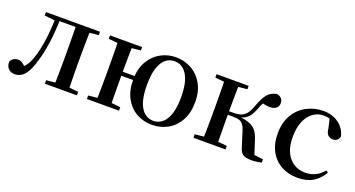

<svg xmlns="http://www.w3.org/2000/svg" viewBox="-40 -1011 2766 1495"><g transform="rotate(20 1343.0 -263.5)"><path d="M91 11Q59 11 39 -9Q19 -29 19 -66Q28 -86 43.5 -95.5Q59 -105 80 -105Q99 -105 116 -94Q133 -83 151 -62V-50H125V-62Q147 -78 162 -99.5Q177 -121 190 -158Q216 -232 228.5 -324Q241 -416 243 -527H280Q278 -414 265 -318.5Q252 -223 228 -148Q211 -88 190 -53Q169 -18 144.5 -3.5Q120 11 91 11ZM156 -499V-527H260V-488H252ZM261 -497V-527H451V-497ZM339 0V-29L447 -40H497L604 -29V0ZM412 0Q413 -25 413.5 -66.5Q414 -108 414.5 -153Q415 -198 415 -232V-296Q415 -330 414.5 -374.5Q414 -419 413.5 -461Q413 -503 412 -527H531Q530 -503 529 -461Q528 -419 527.5 -374.5Q527 -330 527 -296V-232Q527 -198 527.5 -153Q528 -108 529 -66.5Q530 -25 531 0ZM471 -488V-527H604V-499L497 -488Z M687 0V-29L796 -40H845L953 -29V0ZM687 -499V-527H953V-499L845 -488H796ZM760 0Q762 -25 762.5 -66.5Q763 -108 763.5 -153Q764 -198 764 -232V-296Q764 -330 763.5 -374.5Q763 -419 762.5 -461Q762 -503 760 -527H880Q879 -503 878.5 -461Q878 -419 877.5 -372.5Q877 -326 877 -289V-266Q877 -215 877.5 -163Q878 -111 878.5 -68Q879 -25 880 0ZM819 -262V-295H1038V-262ZM1230 16Q1159 16 1100.5 -17Q1042 -50 1008 -113Q974 -176 974 -265Q974 -354 1009.5 -416Q1045 -478 1103.5 -510.5Q1162 -543 1230 -543Q1299 -543 1357.5 -511Q1416 -479 1452 -417Q1488 -355 1488 -265Q1488 -175 1453.5 -112.5Q1419 -50 1360.5 -17Q1302 16 1230 16ZM1230 -17Q1296 -17 1334 -79.5Q1372 -142 1372 -263Q1372 -385 1334 -447.5Q1296 -510 1230 -510Q1163 -510 1126 -447.5Q1089 -385 1089 -263Q1089 -142 1126 -79.5Q1163 -17 1230 -17Z M1570 0V-29L1679 -40H1728L1836 -29V0ZM1570 -499V-527H1836V-499L1728 -488H1679ZM1643 0Q1645 -25 1645.5 -66.5Q1646 -108 1646.5 -153Q1647 -198 1647 -232V-296Q1647 -330 1646.5 -374.5Q1646 -419 1645.5 -461Q1645 -503 1643 -527H1763Q1762 -503 1761.5 -460.5Q1761 -418 1760.5 -371Q1760 -324 1760 -285V-265Q1760 -214 1760.5 -162.5Q1761 -111 1761.5 -68Q1762 -25 1763 0ZM1950 -57 1912 -178Q1902 -211 1889 -229Q1876 -247 1855.5 -253.5Q1835 -260 1802 -260H1703V-289H1802Q1831 -289 1855 -296.5Q1879 -304 1899.5 -327Q1920 -350 1936 -397Q1963 -472 1992 -504.5Q2021 -537 2070 -543Q2117 -529 2117 -485Q2117 -458 2098 -443Q2079 -428 2048 -428Q2025 -428 2008 -431.5Q1991 -435 1972 -442L2021 -480Q2001 -457 1988.5 -438Q1976 -419 1964 -385Q1949 -344 1930.5 -320Q1912 -296 1888.5 -285Q1865 -274 1836 -268L1837 -279Q1894 -274 1930 -261Q1966 -248 1988 -222.5Q2010 -197 2024 -153L2070 -12L1991 -44L2136 -28V0Q2118 4 2096 7Q2074 10 2055 10Q2004 10 1982.5 -4.5Q1961 -19 1950 -57Z M2435 16Q2361 16 2302 -16Q2243 -48 2209 -109Q2175 -170 2175 -256Q2175 -349 2213.5 -413Q2252 -477 2315.5 -510Q2379 -543 2453 -543Q2502 -543 2542.5 -525Q2583 -507 2610 -475Q2637 -443 2646 -401Q2635 -359 2594 -359Q2570 -359 2553 -374.5Q2536 -390 2533 -427L2512 -518L2572 -476Q2543 -494 2517.5 -502Q2492 -510 2464 -510Q2416 -510 2377 -481Q2338 -452 2316 -399Q2294 -346 2294 -271Q2294 -162 2345.5 -102Q2397 -42 2480 -42Q2525 -42 2562.5 -60.5Q2600 -79 2630 -115L2647 -102Q2612 -44 2562 -14Q2512 16 2435 16Z"/></g></svg>

Font: Noto Serif KR SemiBold
Style: Regular
Weight: 600
Designer: Ryoko NISHIZUKA 西塚涼子 (kana & ideographs); Frank Grießhammer (Latin, Greek & Cyrillic); Wenlong ZHANG 张文龙 (bopomofo); San
Foundry: Adobe
Version: Version 2.003-H1;hotconv 1.1.1;makeotfexe 2.6.0